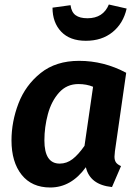

<svg xmlns="http://www.w3.org/2000/svg" viewBox="-20 -816 611 852"><path d="M540 -493 490 -145Q488 -127 488 -121Q488 -105 494.5 -95.5Q501 -86 517 -79L477 14Q379 4 361 -74Q296 16 203 16Q121 16 76 -40.5Q31 -97 31 -193Q31 -276 62 -357Q93 -438 160.5 -492Q228 -546 331 -546Q441 -546 540 -493ZM177 -193Q177 -90 245 -90Q276 -90 302 -110Q328 -130 355 -169L393 -431Q364 -443 328 -443Q276 -443 242 -405Q208 -367 192.5 -309.5Q177 -252 177 -193ZM213 -782 293 -793Q297 -762 315.5 -748.5Q334 -735 368 -735Q438 -735 463 -796L542 -778Q527 -712 479.5 -673.5Q432 -635 361 -635Q290 -635 251.5 -675.5Q213 -716 213 -782Z"/></svg>

Font: Fira Sans SemiBold
Style: Italic
Weight: 600
Italic angle: -8°
Designer: bBox Type GmbH & Carrois Corporate GbR & Edenspiekermann AG
Foundry: bBox Type GmbH & Carrois Corporate GbR & Edenspiekermann AG
Version: Version 4.301